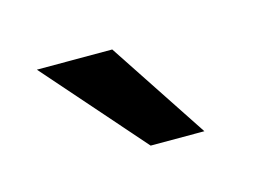

<svg xmlns="http://www.w3.org/2000/svg" viewBox="-38 -811 385 268"><g transform="rotate(-15 154.5 -677.0)"><path d="M231.4 -605.5H153.8L27.8 -749H136.7Z"/></g></svg>

Font: RobotoInd
Style: Regular
Weight: 400
Designer: Google
Version: Version 2.001101; 2014